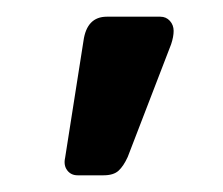

<svg xmlns="http://www.w3.org/2000/svg" viewBox="-20 -621 267 230"><path d="M58 -432 80 -572Q84 -601 108 -601H172Q179 -601 183.5 -596Q188 -591 188 -584Q188 -577 185 -568L133 -433Q128 -422 122 -416.5Q116 -411 104 -411H73Q65 -411 60.5 -417Q56 -423 58 -432Z"/></svg>

Font: Hezaedrus
Style: Regular
Weight: 400
Designer: Hubert & Fischer
Foundry: Hubert & Fischer
Version: Version 1.10;September 3, 2019;FontCreator 11.5.0.2425 64-bi